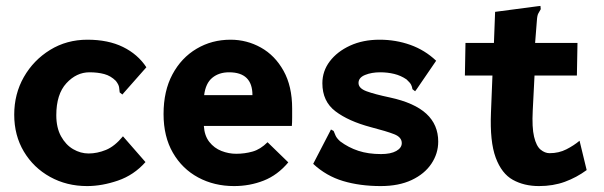

<svg xmlns="http://www.w3.org/2000/svg" viewBox="-20 -616 2040 648"><path d="M274 12Q205 12 149 -19Q93 -50 60.5 -104.5Q28 -159 28 -229Q28 -299 60.5 -356Q93 -413 149 -447.5Q205 -482 275 -482Q345 -482 395 -457.5Q445 -433 474 -389L399 -304L393 -297L384 -304Q383 -312 382 -321Q381 -330 371 -343Q354 -360 332 -366Q310 -372 282 -372Q238 -372 204 -335Q170 -298 170 -227Q170 -185 186 -156Q202 -127 227 -112.5Q252 -98 279 -98Q308 -98 337.5 -110Q367 -122 395 -156L471 -69Q432 -25 378 -6.5Q324 12 274 12Z M770 12Q703 12 649 -17Q595 -46 563.5 -100.5Q532 -155 532 -231Q532 -309 562 -365Q592 -421 643.5 -451.5Q695 -482 758 -482Q813 -482 860.5 -455.5Q908 -429 937 -377Q966 -325 966 -250Q966 -238 966 -220Q966 -202 965 -191H668Q670 -158 686.5 -137Q703 -116 727.5 -106.5Q752 -97 777 -97Q806 -97 832.5 -104.5Q859 -112 883 -136L953 -68Q917 -25 870 -6.5Q823 12 770 12ZM669 -295H832Q832 -372 753 -372Q719 -372 696.5 -353.5Q674 -335 669 -295Z M1265 12Q1195 12 1138 -5Q1081 -22 1037 -63L1093 -171L1097 -179L1106 -174Q1109 -167 1112.5 -158.5Q1116 -150 1128 -139Q1156 -118 1189.5 -107Q1223 -96 1266 -96Q1299 -96 1317.5 -106.5Q1336 -117 1336 -133Q1336 -153 1310.5 -163Q1285 -173 1231 -187Q1156 -207 1112 -240.5Q1068 -274 1068 -335Q1068 -376 1093 -409Q1118 -442 1161.5 -462Q1205 -482 1261 -482Q1316 -482 1365 -464.5Q1414 -447 1452 -411L1387 -316L1381 -308L1372 -315Q1371 -323 1367.5 -330Q1364 -337 1352 -348Q1333 -361 1310.5 -366.5Q1288 -372 1263 -372Q1234 -372 1212 -363Q1190 -354 1190 -336Q1190 -318 1217 -308Q1244 -298 1296 -287Q1379 -269 1419 -232Q1459 -195 1459 -138Q1459 -98 1436 -63.5Q1413 -29 1369.5 -8.5Q1326 12 1265 12Z M1799 12Q1749 12 1711 -9Q1673 -30 1653 -84Q1633 -138 1637 -236L1642 -361H1549L1551 -471H1647L1651 -576L1795 -595L1804 -596L1805 -585Q1801 -578 1797 -571Q1793 -564 1792 -547L1786 -471H1929L1927 -361H1784L1778 -243Q1775 -186 1782.5 -154.5Q1790 -123 1804.5 -111Q1819 -99 1835 -99Q1866 -99 1891.5 -112Q1917 -125 1936 -141L1960 -42Q1926 -17 1886.5 -2.5Q1847 12 1799 12Z"/></svg>

Font: Inconsolata Black
Style: Regular
Weight: 900
Monospace: yes
Designer: Raph Levien, Cyreal, Brenton Simpson
Foundry: Raph Levien, Cyreal, Google
Version: Version 3.001; ttfautohint (v1.8.2.53-6de2)